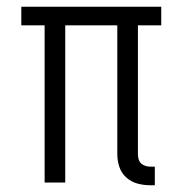

<svg xmlns="http://www.w3.org/2000/svg" viewBox="-20 -540 540 568"><path d="M424 8Q405 8 386.5 3Q368 -2 353.5 -15Q339 -28 333 -46.5Q327 -65 327 -84V-465H173V0H112V-465H43V-520H457V-465H388V-84Q388 -76 390 -69Q392 -62 397 -57Q402 -52 409.5 -49.5Q417 -47 424 -47H438V8Z"/></svg>

Font: Iosevka SS18 Light
Style: Regular
Weight: 300
Monospace: yes
Designer: Belleve Invis
Foundry: Belleve Invis
Version: Version 25.1.1; ttfautohint (v1.8.4)